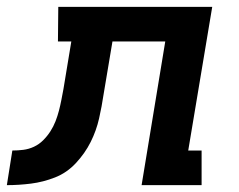

<svg xmlns="http://www.w3.org/2000/svg" viewBox="-76 -540 696 560"><path d="M337 0 406 -419H252L226 -264Q221 -230 213 -194.5Q205 -159 188.5 -126Q172 -93 145.5 -64.5Q119 -36 84.5 -22.5Q50 -9 14.5 -4.5Q-21 0 -56 0L-40 -101Q-24 -101 -8 -103Q8 -105 23 -112Q38 -119 50 -131Q62 -143 71 -157Q80 -171 86 -186.5Q92 -202 96 -217.5Q100 -233 103 -248.5Q106 -264 109 -280L132 -419H93L94 -520H543L473 -101H512V0Z"/></svg>

Font: Iosevka HT Extended
Style: Bold Italic
Weight: 700
Width: 7
Italic angle: -9°
Monospace: yes
Designer: Belleve Invis
Foundry: Belleve Invis
Version: Version 32.3.0; ttfautohint (v1.8.4)